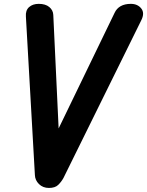

<svg xmlns="http://www.w3.org/2000/svg" viewBox="-20 -948 744 971"><path d="M227.5 2.5Q197 2.5 177.2 -17Q157.5 -36.5 156.5 -62.5L111 -864Q108.5 -895.5 127 -912Q145.5 -928.5 176 -928.5Q210 -928.5 229.2 -912.5Q248.5 -896.5 249.5 -872.5L276.5 -298.5L559.5 -883Q569.5 -905 590.2 -916.8Q611 -928.5 641.5 -928.5Q676 -928.5 694.5 -905Q713 -881.5 694 -844.5L301 -48Q290 -28 274.2 -12.8Q258.5 2.5 227.5 2.5Z"/></svg>

Font: Edu VIC WA NT Hand Pre
Style: Regular
Weight: 400
Designer: Tina and Corey Anderson, Eben Sorkin, Mirko Velimirovic
Foundry: Google for Education
Version: Version 1.000